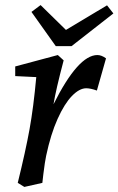

<svg xmlns="http://www.w3.org/2000/svg" viewBox="-20 -726 467 757"><path d="M123 -422 40 -426V-464L208 -509L231 -488Q200 -371 191 -315Q288 -509 364 -509Q380 -509 398 -496L362 -369Q337 -378 320 -378Q293 -378 263.5 -347.5Q234 -317 207 -257Q180 -197 162 -112Q157 -89 151 -40Q149 -18 147 -5L76 11L50 -5Q81 -131 96.5 -216.5Q112 -302 123 -422ZM427 -673 262 -544H200L104 -679L140 -706L240 -608L402 -705Z"/></svg>

Font: Andada Pro Medium
Style: Italic
Weight: 500
Italic angle: -7°
Designer: Carolina Giovagnoli
Foundry: Huerta Tipografica
Version: Version 3.005; ttfautohint (v1.8.4)